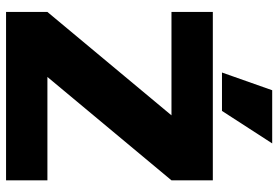

<svg xmlns="http://www.w3.org/2000/svg" viewBox="-166 -776 941 650"><g transform="rotate(90 305.0 -450.5)"><path d="M20 0ZM590 -560 240 -140H590V0H20V-140L370 -560H20V-700H590ZM225 -731 285 -901H465L355 -731Z"/></g></svg>

Font: Russo One
Style: Regular
Weight: 400
Designer: Jovanny lemonad
Foundry: Jovanny Lemonad
Version: Version 1.001